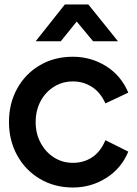

<svg xmlns="http://www.w3.org/2000/svg" viewBox="-20 -814 609 856"><path d="M20 -270Q20 -353 56.5 -419Q93 -485 157.5 -523Q222 -561 305 -561Q386 -561 453 -519Q520 -477 552 -401L450 -353Q428 -402 390 -426.5Q352 -451 305 -451Q259 -451 221 -427.5Q183 -404 161 -363Q139 -322 139 -269Q139 -218 161.5 -176.5Q184 -135 221.5 -111.5Q259 -88 305 -88Q353 -88 390.5 -112.5Q428 -137 450 -189L552 -138Q521 -63 453.5 -20.5Q386 22 305 22Q223 22 158 -16.5Q93 -55 56.5 -121.5Q20 -188 20 -270ZM269 -794H374L506 -630H395L322 -718L251 -630H139Z"/></svg>

Font: BLUETTI 2.0 Medium
Style: Italic
Weight: 500
Designer: Stijn de Vries
Foundry: tokotype
Version: Version 2.005;October 31, 2023;FontCreator 14.0.0.2814 64-bi